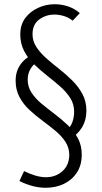

<svg xmlns="http://www.w3.org/2000/svg" viewBox="-20 -797 482 909"><path d="M313 -142 295 -180Q314 -195 322.5 -218.5Q331 -242 331 -268Q331 -304 312.5 -333Q294 -362 265 -387.5Q236 -413 203.5 -438.5Q171 -464 141.5 -492.5Q112 -521 94 -556Q76 -591 76 -634Q76 -680 99.5 -711.5Q123 -743 160.5 -760Q198 -777 239 -777Q271 -777 301.5 -767Q332 -757 358 -735L324 -699Q306 -714 283 -721Q260 -728 237 -728Q198 -728 166 -705Q134 -682 134 -635Q134 -602 152.5 -574Q171 -546 200 -520.5Q229 -495 261.5 -469.5Q294 -444 323 -415Q352 -386 370.5 -351.5Q389 -317 389 -273Q389 -228 368 -193.5Q347 -159 313 -142ZM196 92Q136 92 72 60L94 13Q120 26 146.5 34Q173 42 198 42Q243 42 275 14Q307 -14 308 -63Q308 -98 289.5 -126Q271 -154 242 -178Q213 -202 180.5 -226Q148 -250 119 -277Q90 -304 72 -338Q54 -372 54 -415Q54 -448 66 -473Q78 -498 99 -516Q120 -534 146 -543L166 -509Q143 -499 127 -475Q111 -451 111 -420Q111 -386 129.5 -358Q148 -330 177 -306Q206 -282 239 -257Q272 -232 301 -204.5Q330 -177 348.5 -143Q367 -109 367 -65Q367 -15 344 20Q321 55 282.5 73.5Q244 92 196 92Z"/></svg>

Font: Yaldevi ExtraLight Light
Style: Regular
Weight: 300
Version: Version 1.100